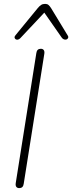

<svg xmlns="http://www.w3.org/2000/svg" viewBox="-20 -962 371 988"><path d="M79 6Q69 6 64 -0.5Q59 -7 61 -20L167 -689Q170 -711 190 -711Q200 -711 205 -704.5Q210 -698 208 -685L102 -16Q99 6 79 6ZM208 -897 84 -765Q78 -759 71.5 -758Q65 -757 60.5 -760Q56 -763 55 -768.5Q54 -774 60 -781L174 -920Q183 -931 191.5 -936.5Q200 -942 212 -942Q223 -942 229.5 -936.5Q236 -931 243 -920L328 -780Q333 -773 330.5 -767Q328 -761 322.5 -759Q317 -757 310 -759Q303 -761 298 -768Z"/></svg>

Font: Nunito Variable Extra Light
Style: Italic
Weight: 200
Italic angle: -9°
Designer: Vernon Adams
Foundry: Vernon Adams
Version: Version 3.602